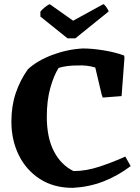

<svg xmlns="http://www.w3.org/2000/svg" viewBox="-20 -895 675 927"><path d="M331 12Q239 12 172.5 -31Q106 -74 70.5 -146.5Q35 -219 35 -308Q35 -383 56 -445.5Q77 -508 115 -561Q161 -603 233 -630Q305 -657 380 -661Q424 -661 480 -652Q536 -643 579 -627L581 -617L567 -431L476 -424L471 -438L440 -569Q420 -575 400 -577.5Q380 -580 355 -579Q300 -579 263 -567Q240 -531 223 -471Q206 -411 206 -331Q206 -231 240 -165Q274 -99 335 -69Q396 -69 462 -91Q528 -113 585 -139L611 -93Q547 -45 478 -18.5Q409 8 331 12ZM306 -710 175 -815V-839Q184 -850 196.5 -860Q209 -870 220 -875L333 -795L479 -875Q486 -872 494.5 -859Q503 -846 505 -840L344 -710Z"/></svg>

Font: Labrada
Style: Bold
Weight: 700
Designer: Mercedes Jáuregui
Foundry: Omnibus-Type Team
Version: Version 1.000; ttfautohint (v1.8.4.7-5d5b)